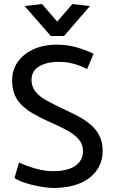

<svg xmlns="http://www.w3.org/2000/svg" viewBox="-20 -917 558 950"><path d="M52 -37Q62 -28 85 -19Q108 -10 136.5 -3Q165 4 193.5 8.5Q222 13 243 13Q322 13 376.5 -10.5Q431 -34 459.5 -75.5Q488 -117 488 -170Q488 -207 476 -236Q464 -265 441.5 -288Q419 -311 386.5 -330.5Q354 -350 312 -369Q254 -396 214.5 -417.5Q175 -439 155.5 -463.5Q136 -488 136 -522Q136 -567 174.5 -589Q213 -611 270 -611Q302 -611 327.5 -605.5Q353 -600 373.5 -592Q394 -584 411 -575L443 -651Q409 -668 361.5 -682Q314 -696 263 -696Q194 -696 144 -672.5Q94 -649 67 -609.5Q40 -570 40 -520Q40 -481 51 -452Q62 -423 84.5 -400Q107 -377 139.5 -357.5Q172 -338 216 -318Q272 -294 311 -272.5Q350 -251 370.5 -226.5Q391 -202 391 -168Q391 -139 374 -116.5Q357 -94 324 -82Q291 -70 242 -70Q212 -70 180 -77Q148 -84 120.5 -94Q93 -104 74 -113ZM263 -810 188 -897 102 -887 231 -739H297L425 -887L338 -897Z"/></svg>

Font: Catamaran Medium
Style: Regular
Weight: 500
Designer: Pria Ravichandran
Version: Version 2.000